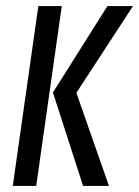

<svg xmlns="http://www.w3.org/2000/svg" viewBox="-20 -611 457 631"><path d="M253 0 154 -307 333 -591H417L231 -306L338 0ZM22 0 106 -591H183L99 0Z"/></svg>

Font: Alumni Sans Medium
Style: Italic
Weight: 500
Italic angle: -8°
Designer: Robert E. Leuschke
Foundry: Robert E. Leuschke
Version: Version 1.016